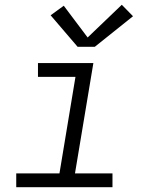

<svg xmlns="http://www.w3.org/2000/svg" viewBox="-20 -784 640 804"><path d="M48 0V-58H229L296 -462H139V-520H371L294 -58H451V0ZM305 -588 192 -720 247 -760 347 -627 490 -764 537 -716 377 -588Z"/></svg>

Font: Iosevka SS04 Light Extended
Style: Italic
Weight: 300
Width: 7
Italic angle: -9°
Monospace: yes
Designer: Belleve Invis
Foundry: Belleve Invis
Version: Version 19.0.0; ttfautohint (v1.8.4)